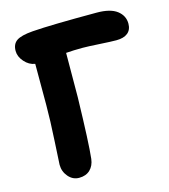

<svg xmlns="http://www.w3.org/2000/svg" viewBox="-109 -773 792 899"><g transform="rotate(-15 287.5 -323.0)"><path d="M164.1 40Q133.3 40 112.1 15.1Q90.8 -9.8 90.8 -43Q90.8 -49.8 96.9 -153.8Q103 -257.8 103 -329.1V-528.8Q73.7 -533.2 51.8 -558.1Q29.8 -583 29.8 -610.8Q29.8 -644 52 -659.4Q74.2 -674.8 130.9 -679.2Q222.2 -686 442.9 -686Q508.8 -686 541 -661.4Q573.2 -636.7 573.2 -598.1Q573.2 -568.4 554 -552.7Q534.7 -537.1 499 -537.1Q473.6 -537.1 417.5 -540.5Q361.3 -543.9 336.9 -543.9Q293 -543.9 255.9 -541Q255.9 -421.4 254.9 -326.2Q249.5 -104 241.2 -30.8Q237.3 1.5 217.3 20.8Q197.3 40 164.1 40Z"/></g></svg>

Font: Shantell Sans Bouncy
Style: Bold
Weight: 700
Designer: Stephen Nixon, Anya Danilova, Shantell Martin
Foundry: Arrow Type
Version: Version 1.006;[9816181b4]